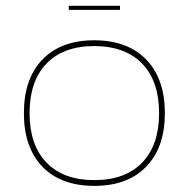

<svg xmlns="http://www.w3.org/2000/svg" viewBox="-20 -624 651 647"><path d="M121.6 -421.9Q184.1 -488.3 297.9 -488.3Q411.6 -487.8 474.1 -421.9Q535.6 -356.9 535.6 -242.7Q535.6 -128.4 474.1 -64Q411.6 2.4 297.9 2.4Q184.6 2.4 121.6 -63.5Q60.5 -128.4 60.5 -242.7Q60.5 -357.4 121.6 -421.9ZM135.3 -77.6Q192.4 -17.1 297.9 -17.1Q403.3 -17.1 460.4 -77.6Q516.1 -136.7 516.1 -242.7Q516.1 -349.1 460.4 -408.2Q403.3 -468.3 297.9 -468.8Q192.4 -468.8 135.3 -408.2Q79.6 -349.1 79.6 -242.7Q79.6 -136.7 135.3 -77.6ZM384.3 -590.8H211.9V-604.5H384.3Z"/></svg>

Font: Fortheenas_01
Style: Regular
Weight: 100
Designer: Situjuh Nazara
Version: Version 1.10 September 8, 2014